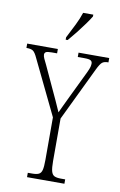

<svg xmlns="http://www.w3.org/2000/svg" viewBox="-108 -986 653 1042"><g transform="rotate(10 219.0 -465.5)"><path d="M118 0V-24H142Q166 -24 178.5 -30Q191 -36 195.5 -54Q200 -72 200 -109V-344L55 -644Q41 -675 29.5 -682.5Q18 -690 -3 -690H-7V-714H162V-690H133Q107 -690 100 -685Q93 -680 93 -671Q93 -662 99 -649Q105 -636 114 -618L169 -499Q184 -467 198 -436.5Q212 -406 225 -376Q233 -392 243.5 -415.5Q254 -439 270 -471L341 -618Q351 -639 353.5 -649.5Q356 -660 356 -668Q356 -679 347.5 -684.5Q339 -690 313 -690H276V-714H445V-690H442Q422 -690 411 -681.5Q400 -673 384 -640L242 -345V-110Q242 -73 247 -54.5Q252 -36 264.5 -30Q277 -24 300 -24H324V0ZM195 -784Q217 -827 234.5 -862Q252 -897 263 -931H319V-921Q309 -904 290 -877.5Q271 -851 248.5 -822.5Q226 -794 206 -771H195Z"/></g></svg>

Font: Noto Serif Ethiopic ExtraCondensed ExtraLight
Style: Regular
Weight: 200
Width: 2
Designer: Monotype Design Team
Foundry: Monotype Imaging Inc.
Version: Version 2.102; ttfautohint (v1.8.4.7-5d5b)